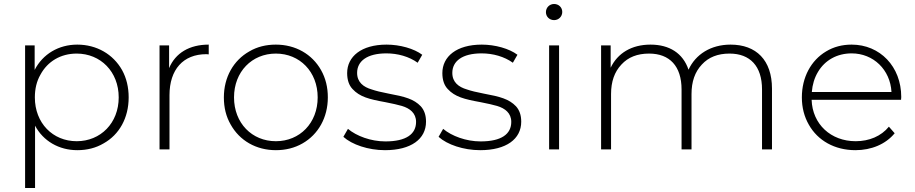

<svg xmlns="http://www.w3.org/2000/svg" viewBox="-20 -750 4594 964"><path d="M106 -522V194H156V-119C197 -42 276 4 368 4C417 4 461 -7 500 -30C579 -74 626 -158 626 -261C626 -312 615 -358 593 -398C548 -478 465 -526 368 -526C275 -526 195 -479 154 -399V-522ZM183 -375C219 -442 285 -481 365 -481C485 -481 576 -390 576 -261C576 -132 485 -41 365 -41C245 -41 155 -132 155 -261C155 -304 164 -342 183 -375Z M781 0H831V-272C831 -401 900 -478 1016 -478L1028 -477V-526C931 -526 861 -484 829 -408V-522H781Z M1104 -261C1104 -210 1115 -165 1138 -125C1183 -44 1266 4 1365 4C1414 4 1459 -7 1499 -30C1578 -75 1626 -160 1626 -261C1626 -312 1615 -357 1592 -398C1547 -478 1464 -526 1365 -526C1316 -526 1271 -515 1232 -492C1152 -447 1104 -362 1104 -261ZM1155 -261C1155 -390 1245 -481 1365 -481C1485 -481 1575 -390 1575 -261C1575 -132 1485 -41 1365 -41C1245 -41 1155 -132 1155 -261Z M1704 -63C1747 -24 1829 4 1913 4C2044 4 2119 -52 2119 -139C2119 -172 2110 -197 2093 -216C2058 -253 2012 -265 1931 -280C1894 -287 1866 -294 1846 -301C1805 -313 1773 -337 1773 -384C1773 -443 1823 -482 1920 -482C1977 -482 2034 -466 2077 -435L2100 -475C2059 -506 1988 -526 1921 -526C1794 -526 1723 -466 1723 -383C1723 -349 1732 -322 1750 -303C1786 -264 1832 -252 1915 -237C1950 -230 1978 -224 1998 -218C2038 -206 2069 -182 2069 -138C2069 -77 2020 -40 1915 -40C1842 -40 1770 -67 1727 -103Z M2182 -63C2225 -24 2307 4 2391 4C2522 4 2597 -52 2597 -139C2597 -172 2588 -197 2571 -216C2536 -253 2490 -265 2409 -280C2372 -287 2344 -294 2324 -301C2283 -313 2251 -337 2251 -384C2251 -443 2301 -482 2398 -482C2455 -482 2512 -466 2555 -435L2578 -475C2537 -506 2466 -526 2399 -526C2272 -526 2201 -466 2201 -383C2201 -349 2210 -322 2228 -303C2264 -264 2310 -252 2393 -237C2428 -230 2456 -224 2476 -218C2516 -206 2547 -182 2547 -138C2547 -77 2498 -40 2393 -40C2320 -40 2248 -67 2205 -103Z M2787 0V-522H2737V0ZM2721 -689C2721 -666 2739 -649 2762 -649C2785 -649 2803 -667 2803 -690C2803 -713 2785 -730 2762 -730C2739 -730 2721 -712 2721 -689Z M2998 0H3048V-278C3048 -340 3065 -389 3100 -426C3134 -463 3180 -481 3239 -481C3342 -481 3402 -418 3402 -301V0H3452V-278C3452 -340 3469 -389 3504 -426C3538 -463 3584 -481 3643 -481C3746 -481 3806 -418 3806 -301V0H3856V-305C3856 -448 3777 -526 3648 -526C3549 -526 3472 -477 3437 -400C3409 -483 3341 -526 3246 -526C3151 -526 3081 -483 3046 -410V-522H2998Z M4041 -124C4086 -44 4171 4 4275 4C4355 4 4427 -26 4472 -81L4443 -114C4404 -66 4344 -41 4276 -41C4152 -41 4059 -126 4055 -249H4504L4505 -263C4505 -416 4398 -526 4256 -526C4209 -526 4166 -515 4128 -492C4052 -447 4006 -362 4006 -261C4006 -210 4018 -164 4041 -124ZM4087 -389C4122 -448 4183 -482 4256 -482C4365 -482 4450 -400 4456 -288H4056C4059 -325 4069 -359 4087 -389Z"/></svg>

Font: Montserrat Light
Style: Regular
Weight: 300
Designer: Julieta Ulanovsky
Foundry: Julieta Ulanovsky
Version: Version 7.200